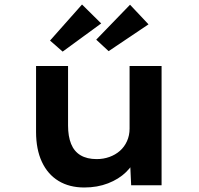

<svg xmlns="http://www.w3.org/2000/svg" viewBox="-20 -822 881 852"><path d="M354 10Q288 10 240 -19Q192 -48 166 -103.5Q140 -159 140 -237V-529H282V-265Q282 -217 295.5 -183.5Q309 -150 337.5 -133Q366 -116 409 -116Q439 -116 465.5 -125.5Q492 -135 512 -152.5Q532 -170 543.5 -195.5Q555 -221 555 -251V-529H697V0H562L557 -109L583 -121Q570 -88 538.5 -57.5Q507 -27 459.5 -8.5Q412 10 354 10ZM462 -595 407 -646 557 -801 639 -714ZM258 -593 202 -642 344 -802 429 -718Z"/></svg>

Font: Lexend Giga SemiBold
Style: Regular
Weight: 600
Designer: Bonnie Shaver-Troup, Thomas Jockin
Foundry: Lexend
Version: Version 1.007